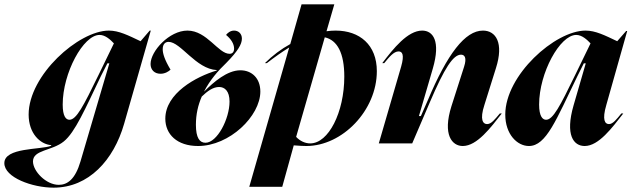

<svg xmlns="http://www.w3.org/2000/svg" viewBox="-124 -661 2911 885"><path d="M28 83C28 29 116 35 170 -9C222 -51 268 -158 341 -310L371 -369H380L247 83C223 165 187 191 147 191C88 191 28 128 28 83ZM-104 91C-104 157 25 204 123 204C285 204 400 77 448 -90L571 -520H566L524 -471C467 -498 424 -520 378 -520C238 -520 8 -314 8 -133C8 -46 61 4 112 8V11C63 30 -104 18 -104 91ZM165 -179C165 -325 260 -500 335 -500C362 -500 386 -477 401 -461L330 -315C260 -171 228 -109 196 -109C180 -109 165 -125 165 -179Z M779 -86C779 -134 789 -177 806 -216C832 -241 858 -260 886 -260C912 -260 934 -241 934 -193C934 -113 877 -3 823 -3C796 -3 779 -26 779 -86ZM570 -366C570 -339 588 -321 616 -321C637 -321 654 -332 662 -340C635 -385 626 -414 626 -434C626 -459 639 -468 653 -468C709 -468 779 -343 875 -338V-336C780 -308 638 -231 638 -114C638 -42 692 12 789 12C934 12 1076 -126 1076 -239C1076 -300 1037 -337 984 -337C923 -337 861 -283 818 -240H817C844 -292 881 -335 919 -371C972 -425 991 -457 991 -483C991 -506 975 -520 955 -520C937 -520 924 -508 918 -500C941 -481 955 -459 955 -437C955 -421 947 -413 934 -413C882 -413 830 -520 740 -520C656 -520 570 -425 570 -366Z M1266 -641 1214 -458C1172 -435 1132 -405 1097 -370H1106C1141 -397 1176 -422 1209 -442L1025 200H1177L1230 9C1255 11 1275 12 1288 12C1454 12 1613 -152 1613 -333C1613 -454 1534 -520 1423 -520C1409 -520 1396 -519 1381 -517L1417 -641ZM1241 -30 1373 -489C1431 -476 1463 -416 1463 -308C1463 -143 1390 0 1306 0C1282 0 1259 -11 1241 -30Z M1725 -354 1622 0H1776L1857 -189C1925 -348 1965 -409 2001 -409C2017 -409 2029 -396 2015 -353L1957 -172C1915 -39 1960 12 2009 12C2075 12 2138 -73 2189 -138H2180C2157 -111 2141 -89 2121 -89C2103 -89 2086 -108 2109 -178L2162 -347C2199 -463 2162 -520 2102 -520C2020 -520 1938 -413 1848 -199L1816 -126H1807L1871 -345C1908 -472 1872 -520 1822 -520C1755 -520 1689 -437 1638 -370H1647C1670 -398 1691 -424 1713 -424C1730 -424 1741 -410 1725 -354Z M2393 -109C2377 -109 2361 -125 2361 -179C2361 -325 2457 -500 2532 -500C2559 -500 2583 -477 2598 -461L2527 -315C2457 -171 2425 -109 2393 -109ZM2205 -133C2205 -42 2260 12 2314 12C2394 12 2440 -110 2537 -309L2567 -369H2576L2520 -176C2480 -38 2520 12 2571 12C2636 12 2698 -73 2749 -138H2740C2718 -111 2701 -89 2683 -89C2665 -89 2650 -107 2671 -178L2767 -518H2762L2721 -471C2664 -498 2621 -520 2575 -520C2434 -520 2205 -314 2205 -133Z"/></svg>

Font: Nyght Serif Bold Italic
Style: Regular
Weight: 700
Italic angle: -16°
Designer: Maksym Kobuzan
Version: Version 0.410;Glyphs 3.1.2 (3151)